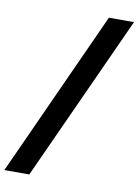

<svg xmlns="http://www.w3.org/2000/svg" viewBox="-139 -845 738 1024"><g transform="rotate(10 230.0 -332.5)"><path d="M-42 116 366 -781H502L93 116Z"/></g></svg>

Font: DM Sans 10pt ExtraBold
Style: Italic
Weight: 800
Italic angle: -10°
Version: Version 4.004;gftools[0.9.30]